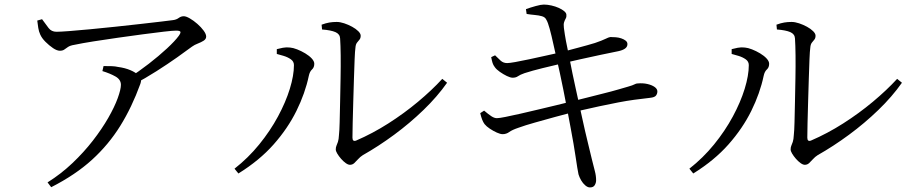

<svg xmlns="http://www.w3.org/2000/svg" viewBox="-20 -778 3990 840"><path d="M544 -437Q587 -465 631 -499Q675 -533 710.5 -566Q746 -599 762 -621Q772 -635 769 -639.5Q766 -644 750 -644Q736 -644 697 -639.5Q658 -635 605.5 -628Q553 -621 496.5 -613Q440 -605 389.5 -597Q339 -589 306 -582Q287 -579 277.5 -572.5Q268 -566 261 -561Q254 -556 242 -556Q229 -556 212 -567.5Q195 -579 179 -595Q163 -611 156 -627Q150 -640 147.5 -655.5Q145 -671 143 -688L164 -694Q180 -672 192.5 -655.5Q205 -639 227 -639Q243 -639 282.5 -642Q322 -645 374.5 -650Q427 -655 484 -661Q541 -667 593.5 -673Q646 -679 684.5 -683.5Q723 -688 737 -690Q752 -692 762 -699.5Q772 -707 784 -707Q794 -707 810.5 -697.5Q827 -688 843.5 -673.5Q860 -659 871 -644Q882 -629 882 -618Q882 -607 871 -600Q860 -593 845.5 -587.5Q831 -582 820 -574Q796 -556 755 -527Q714 -498 664.5 -466.5Q615 -435 564 -408ZM188 20Q247 -17 297 -64.5Q347 -112 386.5 -163Q426 -214 453.5 -262Q481 -310 495 -348.5Q509 -387 509 -407Q509 -430 485 -443.5Q461 -457 428 -467L433 -489Q455 -489 469.5 -488.5Q484 -488 497 -485Q527 -481 550.5 -471Q574 -461 585 -449Q594 -441 596.5 -433.5Q599 -426 594 -411Q557 -309 506 -227Q455 -145 382.5 -79Q310 -13 204 41Z M1511 -57Q1503 -57 1492.5 -64.5Q1482 -72 1472 -83.5Q1462 -95 1455.5 -106Q1449 -117 1449 -124Q1449 -134 1452 -140.5Q1455 -147 1458.5 -157.5Q1462 -168 1463 -188Q1465 -205 1466 -243.5Q1467 -282 1468 -332.5Q1469 -383 1470 -436Q1471 -489 1470.5 -535Q1470 -581 1468 -610Q1467 -629 1447.5 -637.5Q1428 -646 1389 -649L1387 -670Q1406 -677 1421 -679.5Q1436 -682 1453 -682Q1468 -682 1486 -676Q1504 -670 1520.5 -661Q1537 -652 1547.5 -641.5Q1558 -631 1558 -622Q1558 -611 1553 -605Q1548 -599 1542 -591.5Q1536 -584 1535 -569Q1533 -556 1531.5 -519Q1530 -482 1528.5 -433Q1527 -384 1525.5 -333Q1524 -282 1523 -240Q1522 -198 1522 -176Q1522 -157 1538 -163Q1610 -194 1679 -238Q1748 -282 1808.5 -332.5Q1869 -383 1915 -433L1936 -416Q1893 -355 1833 -297Q1773 -239 1704.5 -188.5Q1636 -138 1567 -99Q1556 -92 1547 -82Q1538 -72 1530 -64.5Q1522 -57 1511 -57ZM1006 -40Q1066 -87 1114 -146Q1162 -205 1196 -268Q1230 -331 1248 -389.5Q1266 -448 1266 -493Q1266 -509 1252.5 -518.5Q1239 -528 1221 -533.5Q1203 -539 1191 -542V-563Q1202 -566 1217.5 -569Q1233 -572 1249 -570Q1262 -569 1280 -562Q1298 -555 1315.5 -544.5Q1333 -534 1344 -522Q1355 -510 1355 -499Q1355 -483 1345 -474Q1335 -465 1331 -446Q1315 -370 1277 -293Q1239 -216 1177 -146Q1115 -76 1023 -19Z M2561 42Q2551 42 2540.5 33Q2530 24 2522.5 11Q2515 -2 2511 -15Q2509 -24 2505.5 -45Q2502 -66 2498 -94Q2494 -122 2489 -150Q2484 -180 2476.5 -219Q2469 -258 2461 -301.5Q2453 -345 2444.5 -386Q2436 -427 2429 -460.5Q2422 -494 2417 -514Q2409 -548 2401 -585Q2393 -622 2385 -651.5Q2377 -681 2370 -692Q2365 -703 2351 -707Q2337 -711 2319.5 -712.5Q2302 -714 2284 -717L2281 -738Q2300 -745 2323.5 -751.5Q2347 -758 2359 -758Q2375 -758 2392.5 -754Q2410 -750 2424.5 -743.5Q2439 -737 2448.5 -729Q2458 -721 2458 -713Q2459 -704 2455 -697Q2451 -690 2448 -681Q2445 -672 2447 -656Q2451 -626 2456 -599Q2461 -572 2471 -525Q2484 -457 2499 -389.5Q2514 -322 2527 -262Q2540 -202 2551.5 -155.5Q2563 -109 2569 -83Q2577 -50 2582.5 -29.5Q2588 -9 2588 11Q2588 22 2582 32Q2576 42 2561 42ZM2179 -191Q2169 -191 2153.5 -198Q2138 -205 2123 -215Q2108 -225 2100 -235Q2094 -243 2089.5 -254.5Q2085 -266 2081 -283L2098 -294Q2118 -277 2130.5 -269Q2143 -261 2154 -261Q2164 -261 2191.5 -266.5Q2219 -272 2256.5 -280.5Q2294 -289 2335.5 -299Q2377 -309 2415 -318Q2453 -327 2481 -335Q2510 -341 2546.5 -350.5Q2583 -360 2619.5 -369Q2656 -378 2685 -386.5Q2714 -395 2728 -399Q2749 -405 2756 -409Q2763 -413 2770 -413Q2793 -415 2812.5 -410.5Q2832 -406 2844 -397.5Q2856 -389 2856 -378Q2856 -368 2850 -360Q2844 -352 2824 -350Q2788 -346 2755 -341.5Q2722 -337 2685.5 -330Q2649 -323 2602 -313Q2555 -303 2490 -288Q2454 -279 2409 -266.5Q2364 -254 2321 -242Q2278 -230 2248 -219Q2221 -210 2208 -200.5Q2195 -191 2179 -191ZM2223 -438Q2213 -438 2197.5 -445.5Q2182 -453 2167 -463.5Q2152 -474 2145 -484Q2138 -493 2135 -502.5Q2132 -512 2129 -528L2146 -536Q2159 -523 2170.5 -512.5Q2182 -502 2199 -502Q2208 -502 2234 -506.5Q2260 -511 2294.5 -518.5Q2329 -526 2365.5 -534Q2402 -542 2433 -549Q2474 -560 2512 -570Q2550 -580 2583 -590Q2615 -601 2629 -608Q2643 -615 2650 -616Q2661 -616 2674 -615Q2687 -614 2698.5 -610Q2710 -606 2717.5 -600Q2725 -594 2725 -585Q2725 -573 2714.5 -565.5Q2704 -558 2685 -554Q2653 -548 2607.5 -538Q2562 -528 2518 -518.5Q2474 -509 2446 -502Q2399 -491 2354 -480Q2309 -469 2275 -458Q2255 -451 2246 -444.5Q2237 -438 2223 -438Z M3501 -57Q3493 -57 3482.5 -64.5Q3472 -72 3462 -83.5Q3452 -95 3445.5 -106Q3439 -117 3439 -124Q3439 -134 3442 -140.5Q3445 -147 3448.5 -157.5Q3452 -168 3453 -188Q3455 -205 3456 -243.5Q3457 -282 3458 -332.5Q3459 -383 3460 -436Q3461 -489 3460.5 -535Q3460 -581 3458 -610Q3457 -629 3437.5 -637.5Q3418 -646 3379 -649L3377 -670Q3396 -677 3411 -679.5Q3426 -682 3443 -682Q3458 -682 3476 -676Q3494 -670 3510.5 -661Q3527 -652 3537.5 -641.5Q3548 -631 3548 -622Q3548 -611 3543 -605Q3538 -599 3532 -591.5Q3526 -584 3525 -569Q3523 -556 3521.5 -519Q3520 -482 3518.5 -433Q3517 -384 3515.5 -333Q3514 -282 3513 -240Q3512 -198 3512 -176Q3512 -157 3528 -163Q3600 -194 3669 -238Q3738 -282 3798.5 -332.5Q3859 -383 3905 -433L3926 -416Q3883 -355 3823 -297Q3763 -239 3694.5 -188.5Q3626 -138 3557 -99Q3546 -92 3537 -82Q3528 -72 3520 -64.5Q3512 -57 3501 -57ZM2996 -40Q3056 -87 3104 -146Q3152 -205 3186 -268Q3220 -331 3238 -389.5Q3256 -448 3256 -493Q3256 -509 3242.5 -518.5Q3229 -528 3211 -533.5Q3193 -539 3181 -542V-563Q3192 -566 3207.5 -569Q3223 -572 3239 -570Q3252 -569 3270 -562Q3288 -555 3305.5 -544.5Q3323 -534 3334 -522Q3345 -510 3345 -499Q3345 -483 3335 -474Q3325 -465 3321 -446Q3305 -370 3267 -293Q3229 -216 3167 -146Q3105 -76 3013 -19Z"/></svg>

Font: Noto Serif JP ExtraLight
Style: Regular
Weight: 400
Version: Version 2.003-H1;hotconv 1.1.1;makeotfexe 2.6.0